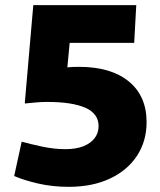

<svg xmlns="http://www.w3.org/2000/svg" viewBox="-20 -713 621 744"><path d="M246 11Q183 11 127 -2Q71 -15 35 -31L64 -164Q96 -155 143 -145Q190 -135 233 -135Q275 -135 303.5 -146.5Q332 -158 347 -178Q362 -198 362 -224Q362 -273 310.5 -295.5Q259 -318 163 -318Q138 -318 119 -316Q100 -314 77 -312L76 -313L109 -693H508L500 -547H250L241 -452Q250 -453 261.5 -453.5Q273 -454 286 -454Q410 -454 479 -397.5Q548 -341 548 -240Q548 -166 511 -109.5Q474 -53 406 -21Q338 11 246 11Z"/></svg>

Font: Murecho Thin ExtraBold
Style: Regular
Weight: 800
Version: Version 1.010